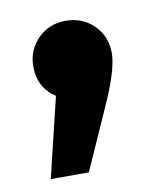

<svg xmlns="http://www.w3.org/2000/svg" viewBox="-50 -197 340 412"><g transform="rotate(-10 120.0 9.5)"><path d="M119 -155Q156 -155 180.5 -130.5Q205 -106 205 -70Q205 -37 177 28L112 174H29L71 0Q34 -24 34 -70Q34 -106 58.5 -130.5Q83 -155 119 -155Z"/></g></svg>

Font: FiraGO SemiBold
Style: Regular
Weight: 600
Designer: bBox Type
Foundry: bBox Type GmbH
Version: Version 1.001;PS 001.001;hotconv 1.0.88;makeotf.lib2.5.64775